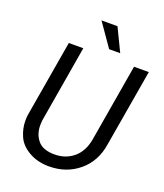

<svg xmlns="http://www.w3.org/2000/svg" viewBox="-162 -1009 966 1128"><g transform="rotate(20 320.5 -445.0)"><path d="M375.5 -901.4H275.4L375.5 -757.8H444.8ZM548.3 -710.9 466.3 -228.5C457.5 -176.3 436.5 -136.2 403.8 -108.4C370.6 -80.6 331.5 -66.9 286.1 -66.9C283.2 -66.9 279.8 -66.9 276.9 -66.9C231.4 -68.4 198.2 -81.5 178.2 -107.4C157.7 -132.8 147.9 -164.1 147.9 -200.7C147.9 -210 148.4 -219.2 149.4 -229L231 -710.9H140.6L58.6 -229.5C57.1 -217.8 56.6 -206.5 56.6 -195.3C56.6 -162.6 63.5 -130.4 77.6 -98.6C91.8 -66.9 116.2 -41.5 150.9 -21.5C185.1 -1.5 225.6 9.3 272 10.3C273.9 10.3 276.4 10.3 278.3 10.3C350.1 10.3 412.1 -11.2 463.9 -54.2C516.1 -97.7 547.4 -156.2 558.6 -230L640.6 -710.9Z"/></g></svg>

Font: Roboto
Style: Italic
Weight: 400
Italic angle: -12°
Designer: Google
Version: Version 2.137; 2017